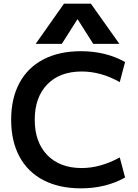

<svg xmlns="http://www.w3.org/2000/svg" viewBox="-20 -1020 753 1050"><path d="M41 -365Q41 -482 86.5 -566.5Q132 -651 218 -695.5Q304 -740 423 -740Q558 -740 664 -681L635 -571Q532 -629 427 -629Q307 -629 238.5 -558.5Q170 -488 170 -365Q170 -242 239 -171.5Q308 -101 427 -101Q529 -101 635 -159L664 -49Q558 10 423 10Q304 10 218 -34.5Q132 -79 86.5 -163.5Q41 -248 41 -365ZM330 -1000H477L633 -780H490L405 -914H403L318 -780H175Z"/></svg>

Font: Enso SemiBold
Style: Regular
Weight: 600
Designer: Coji Morishita
Foundry: UNDERFOREST DESIGN
Version: Version 1.000